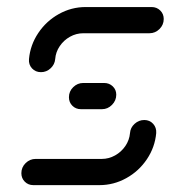

<svg xmlns="http://www.w3.org/2000/svg" viewBox="-20 -539 497 559"><path d="M400 -189.6Q415.9 -189.6 425.9 -178.5Q435.9 -167.4 434.8 -151.5Q431.1 -110.4 407.8 -75.6Q384.4 -40.7 347.8 -20.4Q311.1 0 269.6 0H77Q62.2 0 52.2 -10Q42.2 -20 42.2 -34.8Q42.2 -51.9 54.6 -64.1Q67 -76.3 83.7 -76.3H276.3Q296.7 -76.3 315 -86.5Q333.3 -96.7 345 -113.9Q356.7 -131.1 358.5 -151.5Q359.6 -167.4 371.9 -178.5Q384.1 -189.6 400 -189.6ZM318.5 -263.3Q318.5 -246.3 306.1 -233.7Q293.7 -221.1 277 -221.1H215.6Q200.7 -221.1 190.7 -231.1Q180.7 -241.1 180.7 -255.9Q180.7 -273 193.1 -285.2Q205.6 -297.4 222.2 -297.4H283.3Q298.1 -297.4 308.3 -287.6Q318.5 -277.8 318.5 -263.3ZM99.3 -328.9Q83.3 -328.9 73.1 -340Q63 -351.1 64.4 -367Q68.1 -408.1 91.5 -443Q114.8 -477.8 151.3 -498.1Q187.8 -518.5 229.3 -518.5H421.5Q436.3 -518.5 446.5 -508.5Q456.7 -498.5 456.7 -483.7Q456.7 -466.7 444.3 -454.4Q431.9 -442.2 415.2 -442.2H222.6Q201.9 -442.2 183.7 -432Q165.6 -421.9 153.9 -404.6Q142.2 -387.4 140.7 -367Q139.3 -351.1 127.2 -340Q115.2 -328.9 99.3 -328.9Z"/></svg>

Font: 26F Galaxy Sans
Style: Bold Italic
Weight: 700
Italic angle: -5°
Designer: C₂₉H₂₅N₃O₅
Version: Version 1.200